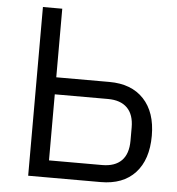

<svg xmlns="http://www.w3.org/2000/svg" viewBox="-52 -782 767 831"><g transform="rotate(5 331.0 -366.5)"><path d="M101 -733H185V-435H416Q512 -435 565.5 -378Q619 -321 619 -219Q619 -115 566 -57.5Q513 0 416 0H101ZM416 -74Q471 -74 500 -103Q529 -132 529 -190V-247Q529 -303 500 -332Q471 -361 416 -361H185V-74Z"/></g></svg>

Font: IBM Plex Sans SC
Style: Regular
Weight: 400
Designer: Mike Abbink; Paul van der Laan; Pieter van Rosmalen; Eunyou Noh; Wujin Sim; Chorong Kim; Dohee Lee; Yejin We; Jinhee Kim
Foundry: Sandoll Inc.
Version: Version 1.000